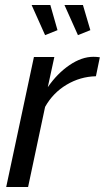

<svg xmlns="http://www.w3.org/2000/svg" viewBox="-20 -751 421 771"><path d="M106.9 -731H182.1L210.9 -629.9L161.1 -609.9ZM238.8 -731H313L342.8 -629.9L293 -609.9ZM116.2 -522H198.2L171.9 -400.9Q210 -456.1 259 -489.5Q308.1 -522.9 355 -522.9Q369.1 -522.9 380.9 -521L365.2 -444.8Q302.2 -443.4 247.6 -410.9Q192.9 -378.4 161.1 -321.8L92.8 0H4.9Z"/></svg>

Font: Rawline Medium
Style: Italic
Weight: 500
Italic angle: -12°
Designer: Matt McInerney, Pablo Impallari, Rodrigo Fuenzalida
Foundry: Matt McInerney, Pablo Impallari, Rodrigo Fuenzalida
Version: Version 4.020;PS 004.020;hotconv 1.0.88;makeotf.lib2.5.64775